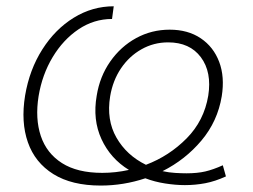

<svg xmlns="http://www.w3.org/2000/svg" viewBox="-20 -573 796 605"><path d="M297.4 11.7Q206.1 11.7 148.2 -24.4Q90.3 -60.5 67.9 -124.5Q45.4 -188.5 59.1 -272Q72.8 -353.5 113.3 -417.2Q153.8 -481 212.4 -517.1Q271 -553.2 338.4 -553.2L333 -513.2Q275.9 -513.2 227.5 -480.7Q179.2 -448.2 146 -393.1Q112.8 -337.9 101.6 -270Q90.3 -199.2 108.6 -144.5Q127 -89.8 175.3 -59.1Q223.6 -28.3 302.2 -28.3Q344.2 -28.3 386.2 -37.6Q328.1 -73.2 299.8 -134.5Q271.5 -195.8 284.7 -271.5Q294.4 -332 327.4 -379.2Q360.4 -426.3 408.9 -452.9Q457.5 -479.5 514.6 -479.5Q572.3 -479.5 612.5 -452.4Q652.8 -425.3 670.7 -377.9Q688.5 -330.6 678.7 -269.5Q665.5 -190.4 614.7 -130.1Q564 -69.8 492.2 -33.7Q512.2 -29.3 532.2 -28.1Q552.2 -26.9 567.4 -26.9Q601.6 -26.9 626.7 -32.7Q651.9 -38.6 682.1 -52.2L691.9 -17.1Q657.7 -1.5 626.5 4.4Q595.2 10.3 562.5 10.3Q533.2 10.3 500.2 5.1Q467.3 0 438 -11.2Q369.1 11.7 297.4 11.7ZM439.9 -53.7Q513.2 -81.5 568.1 -137Q623 -192.4 636.2 -271.5Q647.9 -345.7 613 -392.6Q578.1 -439.5 509.8 -439.5Q464.4 -439.5 425.8 -417.7Q387.2 -396 361.3 -357.7Q335.4 -319.3 327.1 -269.5Q314.9 -195.3 346.9 -139.4Q378.9 -83.5 439.9 -53.7Z"/></svg>

Font: Inter Extra Light
Style: Italic
Weight: 200
Italic angle: -9.39999°
Designer: Rasmus Andersson
Foundry: rsms
Version: Version 4.000;git-3c8e0fc